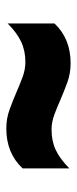

<svg xmlns="http://www.w3.org/2000/svg" viewBox="158 -676 239 594"><g transform="rotate(90 277.0 -379.5)"><path d="M378 -280Q347.5 -280 319.8 -290Q292 -300 265.5 -311.5Q241.5 -322 218.5 -330.5Q195.5 -339 172.5 -339Q137.5 -339 109.8 -326Q82 -313 53 -284V-429Q100 -479 176.5 -479Q207 -479 234.8 -469Q262.5 -459 289 -447.5Q312.5 -437 335.5 -428.5Q358.5 -420 381.5 -420Q417 -420 444.5 -433Q472 -446 501.5 -475V-330.5Q454.5 -280 378 -280Z"/></g></svg>

Font: Encode Sans XBd
Style: Regular
Weight: 800
Designer: Multiple Designers
Foundry: Impallari Type
Version: Version 3.002; ttfautohint (v1.8.3) -l 8 -r 50 -G 200 -x 14 